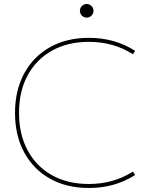

<svg xmlns="http://www.w3.org/2000/svg" viewBox="-20 -929 761 959"><path d="M424 10Q313 10 230 -36.5Q147 -83 101 -167.5Q55 -252 55 -365Q55 -478 101 -562.5Q147 -647 230 -693.5Q313 -740 424 -740Q554 -740 655 -675L644 -658Q547 -720 424 -720Q318 -720 239.5 -676Q161 -632 118 -552.5Q75 -473 75 -365Q75 -258 118 -178Q161 -98 239.5 -54Q318 -10 424 -10Q547 -10 644 -72L655 -55Q554 10 424 10ZM413 -841Q399 -841 389 -851Q379 -861 379 -875Q379 -889 389 -899Q399 -909 413 -909Q427 -909 437 -899Q447 -889 447 -875Q447 -861 437 -851Q427 -841 413 -841Z"/></svg>

Font: M PLUS 2 Thin
Style: Regular
Weight: 100
Designer: Coji Morishita
Foundry: UNDERFOREST DESIGN
Version: Version 1.001